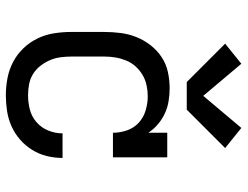

<svg xmlns="http://www.w3.org/2000/svg" viewBox="-112 -704 825 640"><g transform="rotate(90 300.0 -384.5)"><path d="M298 8Q269 8 240.5 2.5Q212 -3 186.5 -16.5Q161 -30 141 -51Q121 -72 108.5 -98Q96 -124 91.5 -152.5Q87 -181 87 -210V-320Q87 -347 90.5 -374.5Q94 -402 104 -427Q114 -452 131 -474Q148 -496 170.5 -511Q193 -526 220 -532Q247 -538 275 -538Q296 -538 317.5 -534.5Q339 -531 358.5 -522Q378 -513 394.5 -499Q411 -485 423 -467V-530H505V-349H423Q423 -373 415 -396Q407 -419 389.5 -435Q372 -451 348.5 -458Q325 -465 301 -465Q283 -465 264.5 -461Q246 -457 230 -447.5Q214 -438 201.5 -424Q189 -410 182 -392.5Q175 -375 172 -357Q169 -339 169 -320V-210Q169 -192 171.5 -173.5Q174 -155 181.5 -138Q189 -121 200.5 -106.5Q212 -92 227.5 -82.5Q243 -73 261 -69.5Q279 -66 298 -66Q322 -66 345.5 -72Q369 -78 387.5 -94Q406 -110 415.5 -133Q425 -156 425 -181Q425 -181 425 -181Q425 -181 425 -181H507Q507 -181 507 -181Q507 -181 507 -181Q507 -154 500.5 -128Q494 -102 480 -79.5Q466 -57 446 -39.5Q426 -22 401.5 -11Q377 0 350.5 4Q324 8 298 8ZM254 -595 126 -723 193 -777 300 -650 407 -777 474 -723 346 -595Z"/></g></svg>

Font: Iosevka Slab Extended
Style: Regular
Weight: 400
Width: 7
Monospace: yes
Designer: Belleve Invis
Foundry: Belleve Invis
Version: Version 11.1.1; ttfautohint (v1.8.3)